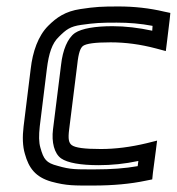

<svg xmlns="http://www.w3.org/2000/svg" viewBox="-20 -539 547 594"><path d="M453 -4 462 -72 466 -104 434 -96C384 -84 337 -78 292 -78C240 -78 213 -82 202 -90C193 -97 190 -108 194 -139L219 -339C223 -377 229 -391 237 -397C247 -404 273 -408 322 -408C368 -408 414 -402 463 -389L493 -381L497 -413L505 -479L507 -499L488 -503C442 -514 394 -519 347 -519C295 -519 275 -518 229 -511C182 -504 155 -485 129 -459C98 -428 81 -379 75 -326L53 -148C49 -116 50 -86 57 -63C69 -19 90 9 139 23C187 36 210 35 269 35C329 35 384 30 431 20L451 16L453 -4ZM406 -25C367 -18 324 -15 275 -15C215 -15 199 -14 158 -26C123 -35 115 -46 105 -82C100 -99 100 -120 103 -148L125 -326C131 -374 141 -405 162 -425C185 -448 197 -457 231 -462C274 -468 290 -469 341 -469C379 -469 415 -466 452 -459L451 -444C409 -453 368 -458 328 -458C275 -458 233 -451 212 -437C189 -421 174 -384 169 -339L144 -139C139 -99 148 -64 169 -49C189 -35 230 -28 285 -28C325 -28 366 -32 408 -41L406 -25Z"/></svg>

Font: Gamestation Text Outline
Style: Italic
Weight: 400
Designer: Jonas Hecksher
Foundry: Jonas Hecksher, Playtypeª, e-types AS
Version: Version 1.003